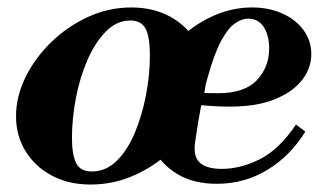

<svg xmlns="http://www.w3.org/2000/svg" viewBox="-20 -482 876 515"><path d="M223 13Q164 13 119 -11Q74 -35 48.5 -76.5Q23 -118 23 -170Q23 -223 48.5 -275Q74 -327 118 -369.5Q162 -412 217 -437Q272 -462 332 -462Q392 -462 437 -437Q482 -412 507 -369.5Q532 -327 532 -274Q532 -221 507 -170Q482 -119 438.5 -77.5Q395 -36 339.5 -11.5Q284 13 223 13ZM226 -22Q264 -22 293 -50.5Q322 -79 341.5 -125.5Q361 -172 371.5 -226.5Q382 -281 382 -332Q382 -385 370 -406Q358 -427 330 -427Q293 -427 264 -397.5Q235 -368 214.5 -321Q194 -274 183.5 -218.5Q173 -163 173 -112Q173 -68 184 -45Q195 -22 226 -22ZM562 11Q498 11 455 -15.5Q412 -42 389.5 -85Q367 -128 367 -177Q367 -230 391 -281Q415 -332 456 -373Q497 -414 549 -438Q601 -462 656 -462Q701 -462 737 -446Q773 -430 794 -401.5Q815 -373 815 -337Q815 -299 790 -267Q765 -235 716.5 -215.5Q668 -196 596 -196Q571 -196 542 -198Q513 -200 490.5 -203Q468 -206 462 -207L467 -242Q484 -235 505 -233.5Q526 -232 565 -232Q636 -232 669 -267Q702 -302 702 -352Q702 -387 687.5 -409.5Q673 -432 645 -432Q629 -432 610.5 -419.5Q592 -407 573.5 -373Q555 -339 537 -274.5Q519 -210 504 -105Q497 -64 515 -46.5Q533 -29 575 -29Q624 -29 676 -54.5Q728 -80 774 -148L799 -129Q759 -64 697.5 -26.5Q636 11 562 11Z"/></svg>

Font: Libre Bodoni
Style: Bold Italic
Weight: 700
Italic angle: -13°
Version: Version 2.005;gftools[0.9.23]